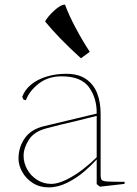

<svg xmlns="http://www.w3.org/2000/svg" viewBox="-20 -800 594 830"><path d="M60 -114Q60 -164 87.5 -203Q115 -242 172 -255L398 -309Q399 -375 365 -422.5Q331 -470 246 -470Q188 -470 147.5 -438.5Q107 -407 92 -367L82 -369L76 -381Q87 -412 114.5 -434.5Q142 -457 181.5 -469Q221 -481 266 -481Q320 -481 353 -457.5Q386 -434 400.5 -395.5Q415 -357 415 -308V-46Q415 -28 419.5 -22.5Q424 -17 442.5 -15.5Q461 -14 519 -14L518 -5L412 7L398 -4Q398 -6 398 -6.5Q398 -7 398 -9Q398 -44 398 -60.5Q398 -77 398 -111Q375 -85 343.5 -58Q312 -31 271.5 -10.5Q231 10 190 10Q151 10 121.5 -9Q92 -28 76 -57Q60 -86 60 -114ZM398 -120V-299Q371 -292 357.5 -289Q344 -286 318 -279Q231 -259 180 -245Q127 -231 104.5 -195.5Q82 -160 82 -126Q82 -96 97.5 -68Q113 -40 140.5 -22.5Q168 -5 202 -5Q230 -5 267.5 -23.5Q305 -42 339.5 -69Q374 -96 398 -120ZM330 -548 368 -576Q337 -623 307 -679.5Q277 -736 261 -780Q242 -780 213.5 -753.5Q185 -727 175 -707Q236 -633 330 -548Z"/></svg>

Font: TMT Limkin
Style: Regular
Weight: 400
Designer: Gabriel Drozdov
Version: Version 1.000;Glyphs 3.1.2 (3151)